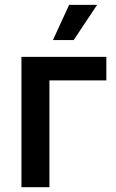

<svg xmlns="http://www.w3.org/2000/svg" viewBox="-20 -784 484 804"><path d="M425.3 -545.9V-447.3H187V0H69.8V-545.9ZM201.7 -616.2 269.5 -763.7H386.7L288.6 -616.2Z"/></svg>

Font: Inter Cardless
Style: Medium
Weight: 500
Designer: Rasmus Andersson
Foundry: rsms
Version: Version 4.001;git-9221beed3